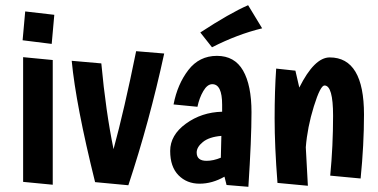

<svg xmlns="http://www.w3.org/2000/svg" viewBox="-20 -697 1456 739"><path d="M69 -477 183 -466V14L69 3ZM77 -653 189 -640 179 -528 67 -542Z M474 16 346 4Q272 -294 256 -463L370 -453Q387 -269 417 -123Q458 -273 504 -500L612 -491Q555 -228 474 16Z M936 22 852 15 844 -17Q797 10 748 10Q699 10 667 -22.5Q635 -55 635 -116Q635 -177 695.5 -221Q756 -265 835 -267V-294Q835 -373 797 -373Q778 -373 762.5 -346.5Q747 -320 740 -286L648 -295Q663 -373 705 -427.5Q747 -482 815 -482Q883 -482 915.5 -425.5Q948 -369 948 -265Q948 -161 936 22ZM737 -110Q737 -78 775 -78Q801 -78 830 -90L832 -174Q785 -170 761 -150.5Q737 -131 737 -110ZM796 -515 751 -572Q864 -646 935 -677L989 -588Q894 -565 796 -515Z M1249 -476Q1381 -476 1381 -256Q1381 -140 1368 -10L1251 -21Q1262 -135 1262 -251.5Q1262 -368 1229 -368Q1213 -368 1188 -287.5Q1163 -207 1157 -130Q1159 -89 1165 18L1048 7Q1037 -134 1037 -241Q1037 -348 1043 -433L1117 -425Q1119 -417 1132 -360Q1190 -476 1249 -476Z"/></svg>

Font: Boogaloo
Style: Regular
Weight: 400
Designer: John Vargas Beltran
Foundry: John Vargas Beltran
Version: Version 1.002